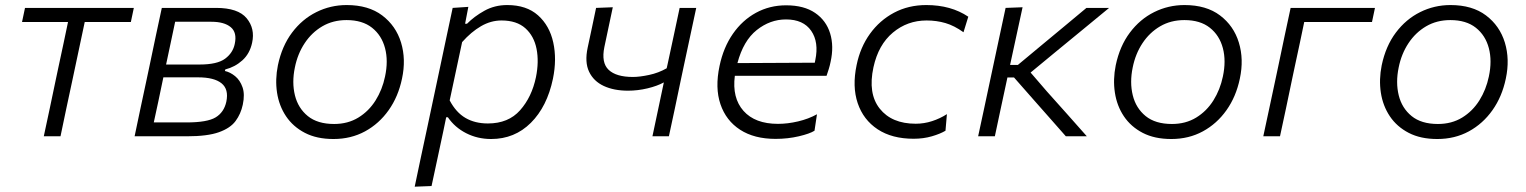

<svg xmlns="http://www.w3.org/2000/svg" viewBox="-20 -526 5890 741"><path d="M149 0Q161 -56 172 -107.5Q183 -159 195.5 -219.5L206 -269Q217 -319.5 225.5 -360Q234 -400.5 242.5 -441H65L76.5 -495.5H496.5L485 -441H307Q298.5 -400.5 289.8 -360Q281 -319.5 270.5 -269L260 -219.5Q247 -159 236 -107.5Q225 -56 213.5 0Z M499.5 0Q511 -56 522 -107.2Q533 -158.5 546 -219.5L556.5 -269Q570 -334 581.2 -386.8Q592.5 -439.5 604.5 -495.5H814Q899 -495.5 932 -455.5Q965 -415.5 953 -361Q944 -319 915.5 -293.2Q887 -267.5 849.5 -258L848 -252Q868.5 -247.5 887.5 -232Q906.5 -216.5 916 -189.2Q925.5 -162 917 -122Q909.5 -86.5 889.2 -59Q869 -31.5 825 -15.8Q781 0 701.5 0ZM656 -442Q647 -399.5 638.8 -360.8Q630.5 -322 621 -277H750.5Q818.5 -277 848.8 -299.5Q879 -322 886 -356.5Q895.5 -400.5 870.5 -421.2Q845.5 -442 796 -442ZM573.5 -53.5H699.5Q780 -53.5 812.2 -73Q844.5 -92.5 853.5 -133.5Q863.5 -181.5 835 -204.5Q806.5 -227.5 744.5 -227.5H610.5L609 -220.5Q599 -172.5 590.8 -133.5Q582.5 -94.5 573.5 -53.5Z M1267 10.5Q1202.5 10.5 1156.8 -13.2Q1111 -37 1084 -77.2Q1057 -117.5 1049.2 -168.5Q1041.5 -219.5 1052.5 -274Q1068 -348 1107 -400Q1146 -452 1200.8 -479.2Q1255.5 -506.5 1318 -506.5Q1402 -506.5 1455 -466.5Q1508 -426.5 1527.8 -361.8Q1547.5 -297 1531.5 -222.5Q1517 -153 1480 -100.8Q1443 -48.5 1388.8 -19Q1334.5 10.5 1267 10.5ZM1269.5 -47.5Q1322.5 -47.5 1363 -72.2Q1403.5 -97 1429.5 -138.5Q1455.5 -180 1466 -230.5Q1479 -291 1466 -340.2Q1453 -389.5 1415.8 -419Q1378.5 -448.5 1317.5 -448.5Q1265 -448.5 1224 -424.5Q1183 -400.5 1155.8 -359.2Q1128.5 -318 1118 -265.5Q1106 -208 1118.2 -158.2Q1130.5 -108.5 1168 -78Q1205.5 -47.5 1269.5 -47.5Z M1580.5 194.5Q1592 139.5 1603.2 86.5Q1614.5 33.5 1627.5 -27L1679 -269.5Q1689 -316.5 1701.2 -374.5Q1713.5 -432.5 1727 -495.5L1787.5 -499.5L1775 -434.5H1782.5Q1810 -462.5 1849.5 -484.5Q1889 -506.5 1937.5 -506.5Q2012 -506.5 2056.5 -466.8Q2101 -427 2115.2 -362.2Q2129.5 -297.5 2114 -222Q2091.5 -114.5 2028.8 -52Q1966 10.5 1875.5 10.5Q1823 10.5 1779 -12Q1735 -34.5 1708.5 -73.5H1702L1692 -25Q1679.5 33.5 1668.5 85Q1657.5 136.5 1645.5 192ZM1863 -49.5Q1942 -49.5 1987.2 -100.5Q2032.5 -151.5 2048.5 -228.5Q2060.5 -287.5 2050.8 -337.2Q2041 -387 2007.5 -417Q1974 -447 1915.5 -447Q1874.5 -447 1836.5 -425Q1798.5 -403 1763.5 -363.5L1715.5 -138.5Q1740 -92 1776.5 -70.8Q1813 -49.5 1863 -49.5Z M2498 0Q2508.5 -49.5 2520.2 -104.8Q2532 -160 2542 -208Q2516.5 -194 2479 -185Q2441.5 -176 2403.5 -176Q2349.5 -176 2310.2 -194.2Q2271 -212.5 2253.5 -249.2Q2236 -286 2248 -342Q2256.5 -382 2264.5 -419.2Q2272.5 -456.5 2280.5 -495.5L2345 -498Q2337 -460 2329 -422.5Q2321 -385 2312.5 -344.5Q2300 -284 2329 -256.5Q2358 -229 2422.5 -229Q2449 -229 2485.2 -236.8Q2521.5 -244.5 2553 -262.5L2557 -280.5Q2570.5 -342 2581 -392.2Q2591.5 -442.5 2603 -495.5H2667Q2655 -440 2643.8 -387.2Q2632.5 -334.5 2618.5 -269L2608 -219.5Q2595.5 -159 2584.5 -107.2Q2573.5 -55.5 2561.5 0Z M2973 10Q2891 10 2836.5 -25.2Q2782 -60.5 2760.5 -123.8Q2739 -187 2757 -271.5Q2772 -343 2808.5 -395.5Q2845 -448 2897.8 -476.8Q2950.5 -505.5 3014 -505.5Q3083 -505.5 3125.8 -476.2Q3168.5 -447 3183.8 -397.2Q3199 -347.5 3185.5 -287Q3183 -274 3178.5 -259.5Q3174 -245 3170 -233.5H2816Q2805 -148 2849.5 -98Q2894 -48 2982.5 -48Q3020 -48 3060.2 -57.5Q3100.5 -67 3133 -85L3123.5 -21.5Q3105.5 -10 3063 0Q3020.5 10 2973 10ZM3013.5 -451Q2952 -451 2900.5 -410Q2849 -369 2826 -282.5L3124.5 -284Q3125.5 -289.5 3126.5 -294Q3141 -363 3110.8 -407Q3080.5 -451 3013.5 -451Z M3506 9.5Q3422.5 9.5 3367.2 -27Q3312 -63.5 3290.2 -127.8Q3268.5 -192 3286 -275Q3300 -343.5 3337.5 -395.5Q3375 -447.5 3430.5 -477Q3486 -506.5 3555 -506.5Q3650 -506.5 3717 -461.5L3698.5 -401.5Q3663 -427 3628.8 -437Q3594.5 -447 3556 -447Q3482 -447 3426 -400.2Q3370 -353.5 3351 -266.5Q3329 -165 3375.2 -106.8Q3421.5 -48.5 3514 -48.5Q3546.5 -48.5 3577.2 -58.5Q3608 -68.5 3634.5 -85.5L3629 -21.5Q3609 -9.5 3576.5 0Q3544 9.5 3506 9.5Z M3755 0Q3767 -55.5 3778 -106.8Q3789 -158 3802 -219.5L3813 -271Q3826.5 -334.5 3837.8 -387.2Q3849 -440 3861 -495.5L3926.5 -498Q3914.5 -443 3903 -389.5Q3891.5 -336 3878.5 -276.5V-275.5H3908.5L4001 -352.5Q4044 -388 4087.2 -424Q4130.5 -460 4173 -495.5H4260.5Q4208 -452 4155.2 -408.8Q4102.5 -365.5 4049.5 -322L3957.5 -246L4020 -173.5Q4059 -130 4097.8 -86.5Q4136.5 -43 4174.5 0H4093.5Q4063 -35 4032 -69.8Q4001 -104.5 3970 -140L3893.5 -227H3868L3864.5 -210.5Q3852 -153 3841.5 -103.5Q3831 -54 3819.5 0Z M4500.5 10.5Q4436 10.5 4390.2 -13.2Q4344.5 -37 4317.5 -77.2Q4290.5 -117.5 4282.8 -168.5Q4275 -219.5 4286 -274Q4301.5 -348 4340.5 -400Q4379.5 -452 4434.2 -479.2Q4489 -506.5 4551.5 -506.5Q4635.5 -506.5 4688.5 -466.5Q4741.5 -426.5 4761.2 -361.8Q4781 -297 4765 -222.5Q4750.5 -153 4713.5 -100.8Q4676.5 -48.5 4622.2 -19Q4568 10.5 4500.5 10.5ZM4503 -47.5Q4556 -47.5 4596.5 -72.2Q4637 -97 4663 -138.5Q4689 -180 4699.5 -230.5Q4712.5 -291 4699.5 -340.2Q4686.5 -389.5 4649.2 -419Q4612 -448.5 4551 -448.5Q4498.5 -448.5 4457.5 -424.5Q4416.5 -400.5 4389.2 -359.2Q4362 -318 4351.5 -265.5Q4339.5 -208 4351.8 -158.2Q4364 -108.5 4401.5 -78Q4439 -47.5 4503 -47.5Z M4855.5 0Q4867.5 -55.5 4878.5 -107.2Q4889.5 -159 4902.5 -219.5L4913 -269Q4926.5 -334.5 4937.8 -387.2Q4949 -440 4961 -495.5H5286.5L5275 -441H5013.5Q5005 -400.5 4996.5 -359.8Q4988 -319 4977 -269L4966.5 -219.5Q4954 -159 4943 -107.2Q4932 -55.5 4920 0Z M5527 10.5Q5462.5 10.5 5416.8 -13.2Q5371 -37 5344 -77.2Q5317 -117.5 5309.2 -168.5Q5301.5 -219.5 5312.5 -274Q5328 -348 5367 -400Q5406 -452 5460.8 -479.2Q5515.5 -506.5 5578 -506.5Q5662 -506.5 5715 -466.5Q5768 -426.5 5787.8 -361.8Q5807.5 -297 5791.5 -222.5Q5777 -153 5740 -100.8Q5703 -48.5 5648.8 -19Q5594.5 10.5 5527 10.5ZM5529.5 -47.5Q5582.5 -47.5 5623 -72.2Q5663.5 -97 5689.5 -138.5Q5715.5 -180 5726 -230.5Q5739 -291 5726 -340.2Q5713 -389.5 5675.8 -419Q5638.5 -448.5 5577.5 -448.5Q5525 -448.5 5484 -424.5Q5443 -400.5 5415.8 -359.2Q5388.5 -318 5378 -265.5Q5366 -208 5378.2 -158.2Q5390.5 -108.5 5428 -78Q5465.5 -47.5 5529.5 -47.5Z"/></svg>

Font: Commissioner Light
Style: Italic
Weight: 300
Italic angle: -12°
Designer: Kostas Bartsokas
Foundry: Kostas Bartsokas
Version: Version 1.000; ttfautohint (v1.8.3)